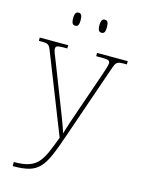

<svg xmlns="http://www.w3.org/2000/svg" viewBox="-142 -817 832 1136"><g transform="rotate(15 274.5 -249.0)"><path d="M355 -658C370 -658 378 -666 378 -698C378 -729 370 -738 355 -738C341 -738 332 -729 332 -698C332 -666 341 -658 355 -658ZM194 -658C209 -658 217 -666 217 -698C217 -729 209 -738 194 -738C180 -738 171 -729 171 -698C171 -666 180 -658 194 -658ZM52 215V240H53C216 240 240 193 312 -16L468 -468C484 -515 489 -516 545 -516H549V-536H361V-516H399C440 -516 445 -509 445 -495C445 -482 436 -455 425 -423L338 -171C317 -110 302 -67 290 -24C277 -69 244 -150 220 -212L144 -407C122 -463 113 -482 113 -495C113 -509 118 -516 159 -516H184V-536H10V-516H13C69 -516 72 -515 90 -468L277 6C219 160 200 215 52 215Z"/></g></svg>

Font: Noto Serif Gurmukhi Thin
Style: Regular
Weight: 100
Designer: Vaibhav Singh and the Monotype Design Team
Foundry: Monotype Imaging Inc.
Version: Version 2.004